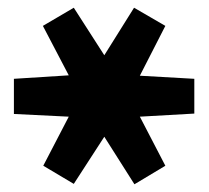

<svg xmlns="http://www.w3.org/2000/svg" viewBox="-20 -827 540 497"><path d="M328 -350 250 -473 171 -351 92 -398 158 -525 16 -532V-623L158 -632L91 -760L171 -807L250 -684L327 -807L408 -760L342 -631L483 -623V-533L342 -525L408 -398Z"/></svg>

Font: RocknRoll One
Style: Regular
Weight: 400
Designer: Fontworks Inc.
Foundry: Fontworks Inc.
Version: Version 1.100